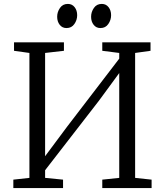

<svg xmlns="http://www.w3.org/2000/svg" viewBox="-20 -959 841 979"><path d="M48 0V-43L130 -52V-689L51.5 -700V-743H306V-700L210 -689V-162.5L322.5 -313.5L588 -660V-689L501.5 -700V-743H747.5V-700L669 -689V-52L753 -43V0H501.5V-43L588 -52V-586.5L484.5 -445.5L210 -91V-52L301.5 -43V0ZM318.5 -816Q297.5 -816 284.5 -832.5Q271.5 -849 271.5 -873.5Q271.5 -898 285.8 -918.5Q300 -939 325.5 -939H326.5Q347.5 -939 360.5 -922.5Q373.5 -906 373.5 -881.5Q373.5 -857 359.2 -836.5Q345 -816 319.5 -816ZM491.5 -816Q470.5 -816 457.5 -832.5Q444.5 -849 444.5 -873.5Q444.5 -898 458.8 -918.5Q473 -939 498.5 -939H499.5Q520.5 -939 533.5 -922.5Q546.5 -906 546.5 -881.5Q546.5 -857 532.2 -836.5Q518 -816 492.5 -816Z"/></svg>

Font: Merriweather Light
Style: Regular
Weight: 300
Designer: Eben Sorkin
Foundry: Eben Sorkin
Version: Version 2.100